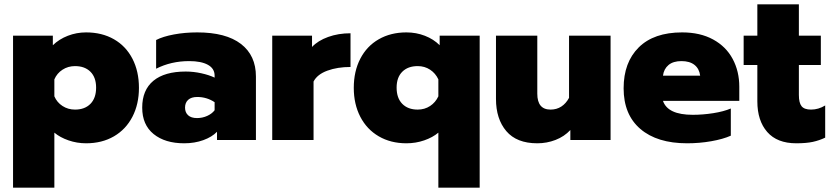

<svg xmlns="http://www.w3.org/2000/svg" viewBox="-20 -644 3815 883"><path d="M40 -480H223V-436Q252 -464 292 -479.5Q332 -495 376 -495Q449 -495 504 -463.5Q559 -432 589 -374Q619 -316 619 -240Q619 -165 589 -107Q559 -49 504 -17Q449 15 376 15Q334 15 295 1.5Q256 -12 230 -34V219H40ZM422 -241Q422 -288 396 -314Q370 -340 325 -340Q293 -340 267.5 -323.5Q242 -307 230 -279V-201Q242 -173 267.5 -156.5Q293 -140 325 -140Q370 -140 396 -166.5Q422 -193 422 -241Z M634 -149Q634 -230 685.5 -272.5Q737 -315 834 -315Q870 -315 906 -307Q942 -299 967 -287V-296Q967 -329 936 -346Q905 -363 850 -363Q767 -363 698 -328V-460Q729 -476 779.5 -485.5Q830 -495 887 -495Q1019 -495 1088 -442Q1157 -389 1157 -292V0H978V-38Q955 -14 915 0.5Q875 15 827 15Q739 15 686.5 -27.5Q634 -70 634 -149ZM967 -137V-174Q931 -198 887 -198Q860 -198 845.5 -185Q831 -172 831 -149Q831 -127 845 -114Q859 -101 886 -101Q911 -101 933 -111Q955 -121 967 -137Z M1232 -480H1415V-428Q1442 -457 1489 -474Q1536 -491 1592 -491V-336Q1532 -336 1485.5 -319Q1439 -302 1422 -269V0H1232Z M1996 -34Q1970 -12 1931 1.5Q1892 15 1849 15Q1777 15 1722 -17Q1667 -49 1637 -107Q1607 -165 1607 -240Q1607 -316 1637 -374Q1667 -432 1722 -463.5Q1777 -495 1849 -495Q1894 -495 1934 -479.5Q1974 -464 2002 -436V-480H2186V219H1996ZM1996 -201V-279Q1983 -307 1958 -323.5Q1933 -340 1901 -340Q1856 -340 1830 -314Q1804 -288 1804 -241Q1804 -193 1830 -166.5Q1856 -140 1901 -140Q1933 -140 1958 -156.5Q1983 -173 1996 -201Z M2261 -189V-480H2451V-213Q2451 -140 2512 -140Q2540 -140 2561.5 -154Q2583 -168 2597 -194V-480H2788V0H2603V-46Q2575 -16 2535 -0.5Q2495 15 2451 15Q2356 15 2308.5 -41Q2261 -97 2261 -189Z M2848 -238Q2848 -357 2917.5 -426Q2987 -495 3117 -495Q3200 -495 3259.5 -462.5Q3319 -430 3349.5 -373Q3380 -316 3380 -245V-180H3029Q3051 -116 3166 -116Q3212 -116 3260 -123.5Q3308 -131 3341 -145V-20Q3305 -4 3251 5.5Q3197 15 3140 15Q3002 15 2925 -51Q2848 -117 2848 -238ZM3200 -296Q3196 -328 3174 -345.5Q3152 -363 3114 -363Q3076 -363 3054.5 -345Q3033 -327 3029 -296Z M3463 -178V-345H3400V-480H3463V-624H3654V-480H3755V-345H3654V-207Q3654 -171 3666.5 -155.5Q3679 -140 3710 -140Q3744 -140 3775 -159V-11Q3748 2 3718 8.5Q3688 15 3642 15Q3554 15 3508.5 -37Q3463 -89 3463 -178Z"/></svg>

Font: Readiness ExtraBold
Style: Regular
Weight: 800
Designer: Katatrad Team
Foundry: CadsonDemak
Version: Version 1.00;January 16, 2020;FontCreator 12.0.0.2550 64-bit